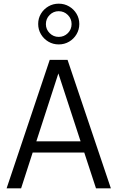

<svg xmlns="http://www.w3.org/2000/svg" viewBox="-20 -1026 640 1046"><path d="M16 0 251 -700H348L584 0H503L439 -195H158L95 0ZM178 -256H419L298 -626ZM300 -784Q268.9 -784 243.5 -799.1Q218.1 -814.1 203 -839.6Q188 -865 188 -895.5Q188 -926 203 -951.1Q218.1 -976.3 243.5 -991.1Q268.9 -1006 300 -1006Q331 -1006 356.5 -991Q382 -976 397 -950.9Q412 -925.8 412 -895Q412 -865 397 -839.5Q382 -814 356.5 -799Q331 -784 300 -784ZM299.5 -825Q329 -825 349.5 -845.3Q370 -865.7 370 -895Q370 -924 349.5 -944.5Q329 -965 299.5 -965Q271 -965 250.5 -944.5Q230 -924 230 -894.5Q230 -866 250.5 -845.5Q271 -825 299.5 -825Z"/></svg>

Font: Red Hat Mono VF Light
Style: Regular
Weight: 300
Monospace: yes
Designer: Pentagram, MCKL
Foundry: Pentagram, MCKL
Version: Version 1.023